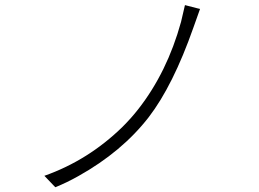

<svg xmlns="http://www.w3.org/2000/svg" viewBox="-20 -748 1040 771"><path d="M783.2 -711.9Q769.5 -672.9 756.8 -637.7Q674.8 -404.3 577.1 -277.3Q469.7 -138.7 294.9 -41Q248 -14.6 202.1 3.9L158.2 -42Q335 -104.5 472.7 -239.3Q507.8 -274.4 535.2 -309.6Q651.4 -458 707 -660.2Q715.8 -695.3 722.7 -727.5Z"/></svg>

Font: Taipei Sans TC Beta Light
Style: Regular
Weight: 300
Designer: JT Foundry
Foundry: JT Foundry
Version: Version 1.000